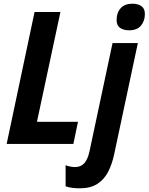

<svg xmlns="http://www.w3.org/2000/svg" viewBox="-20 -779 804 1039"><path d="M16 0 167 -714H307L180 -120H402L377 0ZM679 -615Q649 -615 630 -628Q611 -641 611 -671Q611 -710 633 -734.5Q655 -759 697 -759Q726 -759 745 -746Q764 -733 764 -703Q764 -665 742.5 -640Q721 -615 679 -615ZM412 240Q391 240 370.5 237.5Q350 235 335 229V115Q360 125 387 125Q417 125 436 104.5Q455 84 465 37L589 -546H726L598 55Q587 108 565.5 150Q544 192 507 216Q470 240 412 240Z"/></svg>

Font: Noto Sans SemiCondensed
Style: Bold Italic
Weight: 700
Width: 4
Italic angle: -12°
Designer: Monotype Design Team
Foundry: Monotype Imaging Inc.
Version: Version 2.013; ttfautohint (v1.8.4.7-5d5b)